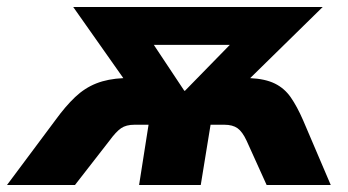

<svg xmlns="http://www.w3.org/2000/svg" viewBox="-76 -528 994 548"><path d="M-56 0 82 -185Q111 -225 138.5 -251Q166 -277 199 -290Q232 -303 276 -305L133 -508H845L638 -305Q681 -303 708.5 -289.5Q736 -276 754 -250Q772 -224 789 -185L868 0H685L628 -126Q616 -152 602 -162Q588 -172 564 -172H525L497 0H321L348 -172H308Q284 -172 269.5 -162Q255 -152 236 -126L138 0ZM450 -269H452L580 -400H363Z"/></svg>

Font: Mulish Black
Style: Italic
Weight: 900
Italic angle: -9°
Designer: Vernon Adams
Foundry: Vernon Adams
Version: Version 3.603; ttfautohint (v1.8.3)